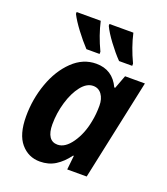

<svg xmlns="http://www.w3.org/2000/svg" viewBox="-141 -864 845 973"><g transform="rotate(20 281.0 -378.0)"><path d="M44 -182Q44 -275 74.5 -360.5Q105 -446 161 -500Q217 -554 288 -554Q376 -554 414 -472H419L446 -544H553L437 0H332L340 -76H336Q306 -35 270 -12.5Q234 10 187 10Q125 10 84.5 -37.5Q44 -85 44 -182ZM367 -274Q375 -313 375 -359Q375 -396 358 -419.5Q341 -443 312 -443Q277 -443 247.5 -405.5Q218 -368 200.5 -309Q183 -250 183 -189Q183 -146 198 -123.5Q213 -101 242 -101Q283 -101 318.5 -152Q354 -203 367 -274ZM104 -756V-766H234Q250 -694 286 -618V-606H215Q184 -639 152 -681.5Q120 -724 104 -756ZM281 -756V-766H410Q426 -694 462 -618V-606H391Q360 -638 328 -681Q296 -724 281 -756Z"/></g></svg>

Font: Noto Sans Display
Style: Bold Italic
Weight: 700
Italic angle: -12°
Designer: Monotype Design team
Foundry: Monotype Imaging Inc.
Version: Version 1.000